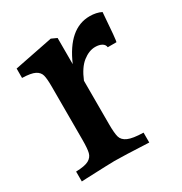

<svg xmlns="http://www.w3.org/2000/svg" viewBox="-123 -577 637 673"><g transform="rotate(-30 195.5 -241.0)"><path d="M378 -475Q370 -362 367 -359H332Q331 -370 320.5 -376Q310 -382 294 -382Q269 -382 244 -362.5Q219 -343 201 -299V-123Q201 -87 205.5 -71Q210 -55 229 -46.5Q248 -38 291 -37V3Q186 -2 153 -2Q137 -2 39 2L18 3V-37Q54 -38 69.5 -46.5Q85 -55 89 -71Q93 -87 93 -123V-338Q93 -370 89 -384.5Q85 -399 69.5 -407Q54 -415 18 -416V-454L174 -485L196 -475V-369Q246 -485 331 -485Q358 -485 378 -475Z"/></g></svg>

Font: Gupter
Style: Bold
Weight: 700
Designer: Octavio Pardo
Version: Version 1.000